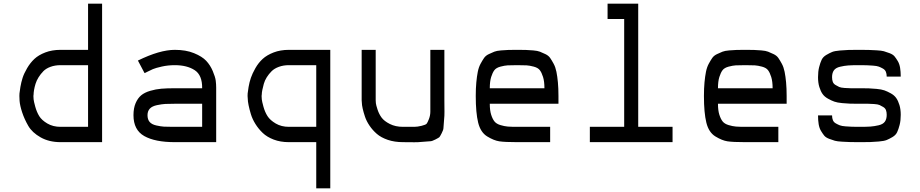

<svg xmlns="http://www.w3.org/2000/svg" viewBox="-20 -770 4984 1040"><path d="M308 0Q246 0 200 -26Q154 -52 133 -88.5Q112 -125 100 -161.5Q88 -198 86 -224L85 -250Q85 -255 85.5 -264Q86 -273 90.5 -299Q95 -325 102.5 -348.5Q110 -372 127 -401Q144 -430 166.5 -451Q189 -472 225.5 -486Q262 -500 308 -500H457V-750H533V0ZM308 -83H457V-417H308Q278 -417 253.5 -408Q229 -399 214.5 -384Q200 -369 189 -351.5Q178 -334 172.5 -316Q167 -298 164.5 -283Q162 -268 162 -259L161 -250Q161 -243 162 -232Q163 -221 171 -192Q179 -163 192.5 -141Q206 -119 236.5 -101Q267 -83 308 -83Z M927 0Q820 0 761.5 -33Q703 -66 703 -146Q703 -184 714.5 -211Q726 -238 744.5 -253.5Q763 -269 793.5 -278Q824 -287 854 -289.5Q884 -292 927 -292H1075Q1076 -363 1034.5 -390Q993 -417 927 -417Q890 -417 856.5 -409.5Q823 -402 808 -395.5Q793 -389 763 -374L727 -442Q845 -500 927 -500Q987 -500 1031 -482Q1075 -464 1097 -440.5Q1119 -417 1132.5 -385Q1146 -353 1148.5 -333.5Q1151 -314 1151 -295V0ZM927 -83H1075V-208H927Q894 -208 875.5 -207Q857 -206 830.5 -200.5Q804 -195 791.5 -181.5Q779 -168 779 -146Q779 -123 790.5 -109.5Q802 -96 826.5 -90.5Q851 -85 868 -84Q885 -83 917 -83Q924 -83 927 -83Z M1693 250V0H1545Q1499 0 1462.5 -14Q1426 -28 1403 -50Q1380 -72 1363.5 -98.5Q1347 -125 1339 -151.5Q1331 -178 1326.5 -200Q1322 -222 1322 -236L1321 -250Q1321 -255 1321.5 -264Q1322 -273 1326.5 -299Q1331 -325 1339 -348.5Q1347 -372 1363.5 -401Q1380 -430 1403 -451Q1426 -472 1462.5 -486Q1499 -500 1545 -500H1769V250ZM1545 -83H1693V-417H1545Q1515 -417 1490.5 -408Q1466 -399 1451 -384Q1436 -369 1425 -351.5Q1414 -334 1409 -316Q1404 -298 1401 -283Q1398 -268 1398 -259L1397 -250Q1397 -243 1398 -232Q1399 -221 1407 -192Q1415 -163 1429 -141Q1443 -119 1473.5 -101Q1504 -83 1545 -83Z M2163 0Q2117 0 2080.5 -12.5Q2044 -25 2021 -45Q1998 -65 1981.5 -89.5Q1965 -114 1957 -138Q1949 -162 1944.5 -182Q1940 -202 1940 -214L1939 -227V-500H2015V-227Q2015 -221 2016 -211Q2017 -201 2025 -176.5Q2033 -152 2047 -133Q2061 -114 2091.5 -98.5Q2122 -83 2163 -83Q2207 -83 2224 -83Q2241 -83 2263.5 -88.5Q2286 -94 2291 -100Q2296 -106 2303.5 -125.5Q2311 -145 2311 -165.5Q2311 -186 2311 -227V-500H2387V-227Q2387 -183 2387.5 -164.5Q2388 -146 2385 -116Q2382 -86 2382 -76.5Q2382 -67 2372.5 -48.5Q2363 -30 2360 -27Q2357 -24 2338.5 -14.5Q2320 -5 2311.5 -5Q2303 -5 2272 -2Q2241 1 2224.5 0.5Q2208 0 2163 0Z M2781 0Q2714 0 2684.5 -4.5Q2655 -9 2619 -31Q2583 -53 2570 -106Q2557 -159 2557 -250Q2557 -291 2560 -323.5Q2563 -356 2568 -381Q2573 -406 2583 -424.5Q2593 -443 2602 -456Q2611 -469 2628 -477Q2645 -485 2657.5 -490Q2670 -495 2694 -497Q2718 -499 2734.5 -499.5Q2751 -500 2781 -500Q2811 -500 2827.5 -499.5Q2844 -499 2868 -497Q2892 -495 2904.5 -490Q2917 -485 2934 -477Q2951 -469 2960 -456Q2969 -443 2979 -424.5Q2989 -406 2994 -381Q2999 -356 3002 -323.5Q3005 -291 3005 -250V-208H2633Q2633 -172 2640.5 -148.5Q2648 -125 2658.5 -112Q2669 -99 2690.5 -92.5Q2712 -86 2730 -84.5Q2748 -83 2781 -83H2960V0ZM2633 -292H2929Q2929 -329 2921.5 -353Q2914 -377 2904 -390Q2894 -403 2871.5 -409Q2849 -415 2832.5 -416Q2816 -417 2781 -417Q2746 -417 2729.5 -416Q2713 -415 2690.5 -409Q2668 -403 2658 -390Q2648 -377 2640.5 -353Q2633 -329 2633 -292Z M3175 0V-83H3361V-667H3271V-750H3437V-83H3623V0Z M4017 0Q3950 0 3920.5 -4.5Q3891 -9 3855 -31Q3819 -53 3806 -106Q3793 -159 3793 -250Q3793 -291 3796 -323.5Q3799 -356 3804 -381Q3809 -406 3819 -424.5Q3829 -443 3838 -456Q3847 -469 3864 -477Q3881 -485 3893.5 -490Q3906 -495 3930 -497Q3954 -499 3970.5 -499.5Q3987 -500 4017 -500Q4047 -500 4063.5 -499.5Q4080 -499 4104 -497Q4128 -495 4140.5 -490Q4153 -485 4170 -477Q4187 -469 4196 -456Q4205 -443 4215 -424.5Q4225 -406 4230 -381Q4235 -356 4238 -323.5Q4241 -291 4241 -250V-208H3869Q3869 -172 3876.5 -148.5Q3884 -125 3894.5 -112Q3905 -99 3926.5 -92.5Q3948 -86 3966 -84.5Q3984 -83 4017 -83H4196V0ZM3869 -292H4165Q4165 -329 4157.5 -353Q4150 -377 4140 -390Q4130 -403 4107.5 -409Q4085 -415 4068.5 -416Q4052 -417 4017 -417Q3982 -417 3965.5 -416Q3949 -415 3926.5 -409Q3904 -403 3894 -390Q3884 -377 3876.5 -353Q3869 -329 3869 -292Z M4635 0Q4601 0 4585 -0.5Q4569 -1 4542 -2.5Q4515 -4 4502.5 -7.5Q4490 -11 4471.5 -18Q4453 -25 4444.5 -35.5Q4436 -46 4427 -61Q4418 -76 4414.5 -97Q4411 -118 4411 -145H4487Q4487 -130 4491.5 -119Q4496 -108 4507.5 -101.5Q4519 -95 4529.5 -91Q4540 -87 4561 -85.5Q4582 -84 4595 -83.5Q4608 -83 4635 -83Q4675 -83 4695.5 -84.5Q4716 -86 4739.5 -91.5Q4763 -97 4773 -111Q4783 -125 4783 -148Q4783 -163 4779 -173.5Q4775 -184 4764 -190.5Q4753 -197 4744.5 -201Q4736 -205 4715 -206.5Q4694 -208 4682.5 -208Q4671 -208 4644 -208H4631Q4601 -208 4585 -208.5Q4569 -209 4542 -211.5Q4515 -214 4499.5 -219.5Q4484 -225 4465 -235.5Q4446 -246 4435.5 -261Q4425 -276 4418 -299Q4411 -322 4411 -352Q4411 -383 4417 -406.5Q4423 -430 4430.5 -446Q4438 -462 4456 -472.5Q4474 -483 4487.5 -488.5Q4501 -494 4530 -496.5Q4559 -499 4577.5 -499.5Q4596 -500 4635 -500Q4669 -500 4685 -499.5Q4701 -499 4728 -497.5Q4755 -496 4767.5 -492.5Q4780 -489 4798.5 -482Q4817 -475 4825.5 -464.5Q4834 -454 4843 -439Q4852 -424 4855.5 -403Q4859 -382 4859 -355H4783Q4783 -370 4778.5 -381Q4774 -392 4762.5 -398.5Q4751 -405 4740.5 -409Q4730 -413 4709 -414.5Q4688 -416 4675 -416.5Q4662 -417 4635 -417Q4595 -417 4574.5 -415.5Q4554 -414 4530.5 -408.5Q4507 -403 4497 -389Q4487 -375 4487 -352Q4487 -337 4491 -326.5Q4495 -316 4506 -309.5Q4517 -303 4525.5 -299Q4534 -295 4555 -293.5Q4576 -292 4587.5 -292Q4599 -292 4626 -292H4639Q4669 -292 4685 -291.5Q4701 -291 4728 -288.5Q4755 -286 4770.5 -280.5Q4786 -275 4805 -264.5Q4824 -254 4834.5 -239Q4845 -224 4852 -201Q4859 -178 4859 -148Q4859 -117 4853 -93.5Q4847 -70 4839.5 -54Q4832 -38 4814 -27.5Q4796 -17 4782.5 -11.5Q4769 -6 4740 -3.5Q4711 -1 4692.5 -0.5Q4674 0 4635 0Z"/></svg>

Font: Hermit Light
Style: Regular
Weight: 300
Designer: Pablo Caro
Version: Version 2.000;PS 002.000;hotconv 1.0.88;makeotf.lib2.5.64775